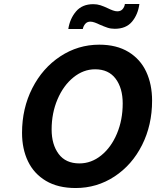

<svg xmlns="http://www.w3.org/2000/svg" viewBox="-20 -939 786 967"><path d="M91 -270Q91 -393 142.5 -494.5Q194 -596 283.5 -655Q373 -714 480 -714Q567 -714 627 -677.5Q687 -641 716.5 -577.5Q746 -514 746 -432Q746 -309 695.5 -208.5Q645 -108 556.5 -50Q468 8 361 8Q272 8 211.5 -28Q151 -64 121 -126.5Q91 -189 91 -270ZM598 -418Q598 -495 562.5 -542.5Q527 -590 459 -590Q400 -590 349.5 -549Q299 -508 269.5 -438.5Q240 -369 240 -287Q240 -211 275.5 -163.5Q311 -116 380 -116Q440 -116 490 -156.5Q540 -197 569 -266Q598 -335 598 -418ZM450 -918Q469 -918 486 -912.5Q503 -907 524 -897Q536 -891 548.5 -886.5Q561 -882 571 -882Q588 -882 597.5 -893Q607 -904 609 -919H682Q675 -866 645 -830Q615 -794 558 -794Q538 -794 521.5 -799.5Q505 -805 482 -815Q470 -821 457.5 -825.5Q445 -830 435 -830Q419 -830 409.5 -819Q400 -808 397 -793H324Q332 -845 363 -881.5Q394 -918 450 -918Z"/></svg>

Font: Be Vietnam
Style: Bold Italic
Weight: 700
Italic angle: -9.66701°
Designer: Gabriel Lam
Foundry: TypeRant
Version: Version 3.000